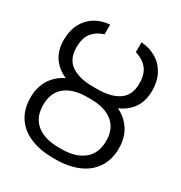

<svg xmlns="http://www.w3.org/2000/svg" viewBox="-175 -863 937 996"><g transform="rotate(30 293.0 -364.5)"><path d="M104.5 -203.1Q104.5 -129.4 152.1 -90.6Q199.7 -51.8 284.2 -51.8H300.8Q385.3 -51.8 433.3 -90.8Q481.4 -129.9 481.4 -204.1Q481.4 -276.9 434.3 -314.7Q387.2 -352.5 302.7 -352.5H283.2Q198.2 -352.5 151.4 -314.7Q104.5 -276.9 104.5 -203.1ZM481.4 -548.8Q481.4 -602.5 457 -634Q432.6 -665.5 383.8 -680.7V-739.3Q434.1 -735.8 473.4 -712.4Q512.7 -689 535.2 -647.2Q557.6 -605.5 557.6 -548.8Q557.6 -487.3 529.1 -445.6Q500.5 -403.8 449.2 -381.8Q501 -356.4 529.3 -311.5Q557.6 -266.6 557.6 -204.1Q557.6 -134.8 525.1 -86.7Q492.7 -38.6 434.8 -14.4Q377 9.8 300.8 9.8H284.2Q208.5 9.8 150.6 -14.4Q92.8 -38.6 60.5 -86.4Q28.3 -134.3 28.3 -203.1Q28.3 -266.1 56.6 -311.5Q85 -356.9 136.7 -381.8Q85.4 -403.8 56.9 -445.6Q28.3 -487.3 28.3 -548.8Q28.3 -605 50 -646.2Q71.8 -687.5 110.1 -710.7Q148.4 -733.9 197.3 -737.3V-679.7Q150.4 -664.1 127.4 -632.8Q104.5 -601.6 104.5 -548.8Q104.5 -478 151.4 -446Q198.2 -414.1 278.3 -414.1H307.6Q388.2 -414.1 434.8 -446Q481.4 -478 481.4 -548.8Z"/></g></svg>

Font: Pretendard Std Light
Style: Regular
Weight: 300
Designer: Base glyphs from Inter by Rasmus Andersson; Hangeul glyphs from Noto Sans CJK(Source Han Sans) by Jang Soo-young and Kan
Foundry: Kil Hyung-jin
Version: Version 1.309